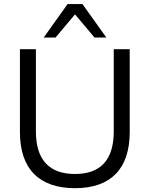

<svg xmlns="http://www.w3.org/2000/svg" viewBox="-20 -939 754 967"><path d="M357.8 8.8C538.2 8.8 633.3 -89.2 633.3 -273.5V-691.2H552.9V-277.5C552.9 -133.3 486.3 -62.7 357.8 -62.7C228.4 -62.7 160.8 -133.3 160.8 -277.5V-691.2H80.4V-273.5C80.4 -89.2 176.5 8.8 357.8 8.8ZM200 -750H259.8L357.8 -866.7L455.9 -750H515.7L395.1 -918.6H320.6Z"/></svg>

Font: LL Pando Sans
Style: Regular
Weight: 400
Designer: Joshua Smith
Foundry: Joshua Smith
Version: Version 1.000;Glyphs 3.2.1 (3258)